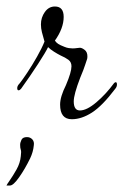

<svg xmlns="http://www.w3.org/2000/svg" viewBox="-25 -362 380 591"><path d="M196 5Q160 5 160 -40Q160 -64 178 -100Q195 -140 195 -158Q195 -171 185.5 -178Q176 -185 162 -191Q152 -196 141 -203Q130 -210 123 -217Q116 -202 92 -165Q68 -128 40 -89Q36 -84 32 -84Q28 -84 28 -91Q28 -98 36 -106Q44 -116 59 -138.5Q74 -161 89 -187.5Q104 -214 112 -234Q107 -251 104 -263Q101 -275 101 -287Q101 -308 113 -325Q125 -342 144 -342Q171 -342 171 -310Q171 -275 144 -237Q148 -231 154 -227Q160 -223 173 -218Q180 -215 186.5 -214Q193 -213 198 -213Q206 -213 211.5 -214Q217 -215 221 -215Q227 -215 235.5 -208.5Q244 -202 244 -189Q244 -182 243 -180Q242 -178 237.5 -163.5Q233 -149 222 -123Q202 -71 202 -50Q202 -22 221 -22Q242 -22 271.5 -47Q301 -72 326 -106Q329 -109 331 -109Q335 -109 335 -102Q335 -95 330 -89Q290 -36 258 -15.5Q226 5 196 5ZM58 60Q68 60 74.5 67Q81 74 79 86Q77 106 68 125Q52 158 34 183.5Q16 209 6 209H-5Q-4 206 5.5 192.5Q15 179 26 159.5Q37 140 39 119Q41 104 39 99Q37 94 37 84Q37 77 41 68.5Q45 60 58 60Z"/></svg>

Font: Lavishly Yours
Style: Regular
Weight: 400
Designer: Robert E. Leuschke
Foundry: Robert E. Leuschke
Version: Version 1.010; ttfautohint (v1.8.3)